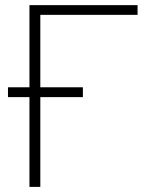

<svg xmlns="http://www.w3.org/2000/svg" viewBox="-20 -731 640 751"><path d="M304.2 -351.1V-389.6H137.7V-672.9H518.1V-710.9H95.2V-389.6H11.2V-351.1H95.2V0H137.7V-351.1Z"/></svg>

Font: Roboto Mono ExtraLight
Style: Regular
Weight: 250
Monospace: yes
Designer: Google
Version: Version 3.000